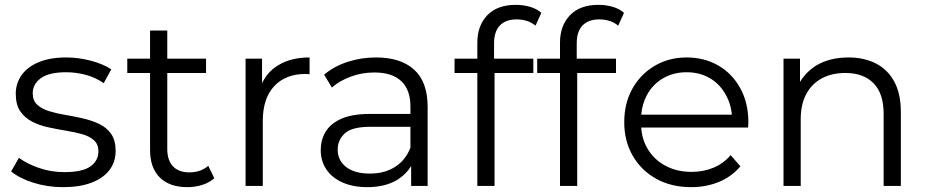

<svg xmlns="http://www.w3.org/2000/svg" viewBox="-20 -767 3829 792"><path d="M240 5Q175 5 117 -13.5Q59 -32 26 -60L58 -116Q90 -92 140 -74.5Q190 -57 245 -57Q320 -57 353 -80.5Q386 -104 386 -143Q386 -172 367.5 -188.5Q349 -205 319 -213.5Q289 -222 252 -228Q215 -234 178.5 -242Q142 -250 112 -265.5Q82 -281 63.5 -308Q45 -335 45 -380Q45 -423 69 -457Q93 -491 139.5 -510.5Q186 -530 253 -530Q304 -530 355 -516.5Q406 -503 439 -481L408 -424Q373 -448 333 -458.5Q293 -469 253 -469Q182 -469 148.5 -444.5Q115 -420 115 -382Q115 -352 133.5 -335Q152 -318 182.5 -308.5Q213 -299 249.5 -293Q286 -287 322.5 -278.5Q359 -270 389.5 -255.5Q420 -241 438.5 -214.5Q457 -188 457 -145Q457 -99 431.5 -65.5Q406 -32 357.5 -13.5Q309 5 240 5Z M505 -466V-525H599V-641H670V-525H830V-466H670V-152Q670 -106 693.5 -81Q717 -56 761 -56Q808 -56 839 -83L864 -32Q843 -13 813.5 -4Q784 5 753 5Q679 5 639 -35Q599 -75 599 -148V-466Z M993 0V-525H1061V-424Q1084 -472 1128 -498Q1180 -530 1257 -530V-461Q1253 -461 1249 -461.5Q1245 -462 1241 -462Q1158 -462 1111 -411.5Q1064 -361 1064 -268V0Z M1495 5Q1436 5 1392.5 -14.5Q1349 -34 1326 -68.5Q1303 -103 1303 -148Q1303 -189 1322.5 -222.5Q1342 -256 1386.5 -276.5Q1431 -297 1506 -297H1673V-329Q1673 -396 1635.5 -432Q1598 -468 1524 -468Q1473 -468 1427 -451Q1381 -434 1349 -406L1317 -459Q1357 -493 1413 -511.5Q1469 -530 1531 -530Q1633 -530 1688.5 -479.5Q1744 -429 1744 -326V0H1676V-82Q1656 -49 1620 -26Q1570 5 1495 5ZM1673 -244H1508Q1432 -244 1402.5 -217Q1373 -190 1373 -150Q1373 -105 1408 -78Q1443 -51 1506 -51Q1566 -51 1609.5 -78.5Q1653 -106 1673 -158Z M1855 -466V-525H1949V-591Q1949 -661 1990 -704Q2031 -747 2108 -747Q2138 -747 2166 -739Q2194 -731 2213 -714L2189 -661Q2174 -674 2154 -680.5Q2134 -687 2111 -687Q2066 -687 2042 -662Q2018 -637 2018 -588V-525H2180V-466H2020V0H1949V-466Z M2196 -466V-525H2290V-591Q2290 -661 2331 -704Q2372 -747 2449 -747Q2479 -747 2507 -739Q2535 -731 2554 -714L2530 -661Q2515 -674 2495 -680.5Q2475 -687 2452 -687Q2407 -687 2383 -662Q2359 -637 2359 -588V-525H2521V-466H2361V0H2290V-466Z M2831 5Q2749 5 2687 -29.5Q2625 -64 2590 -124.5Q2555 -185 2555 -263Q2555 -341 2588.5 -401Q2622 -461 2680.5 -495.5Q2739 -530 2812 -530Q2886 -530 2943.5 -496.5Q3001 -463 3034 -402.5Q3067 -342 3067 -263Q3067 -258 3066.5 -252.5Q3066 -247 3066 -241H2625Q2628 -193 2651 -154Q2677 -109 2724.5 -83.5Q2772 -58 2833 -58Q2881 -58 2922.5 -75Q2964 -92 2994 -127L3034 -81Q2999 -39 2946.5 -17Q2894 5 2831 5ZM2999 -294Q2995 -338 2975 -374Q2951 -419 2909 -444Q2867 -469 2812 -469Q2758 -469 2715 -444Q2672 -419 2648 -374Q2629 -338 2625 -294Z M3480 -530Q3544 -530 3592.5 -505.5Q3641 -481 3668.5 -431Q3696 -381 3696 -305V0H3625V-298Q3625 -381 3583.5 -423.5Q3542 -466 3467 -466Q3411 -466 3369.5 -443.5Q3328 -421 3305.5 -378.5Q3283 -336 3283 -276V0H3212V-525H3280V-429Q3305 -471 3349 -498Q3404 -530 3480 -530Z"/></svg>

Font: Modern
Style: Small
Weight: 400
Designer: Julieta Ulanovsky
Foundry: Julieta Ulanovsky
Version: Version 8.000